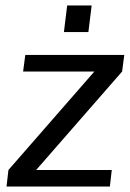

<svg xmlns="http://www.w3.org/2000/svg" viewBox="-20 -686 477 706"><path d="M384 0 391 -61H113L429 -423L437 -484H73L65 -423H327L11 -61L4 0ZM305 -568 317 -666H227L215 -568Z"/></svg>

Font: Gamestation Display
Style: Italic
Weight: 400
Designer: Jonas Hecksher
Foundry: Jonas Hecksher, Playtypeª, e-types AS
Version: Version 1.003